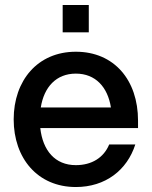

<svg xmlns="http://www.w3.org/2000/svg" viewBox="-20 -740 610 772"><path d="M285 12C404 12 491 -56 524 -159H419C397 -106 349 -76 285 -76C201 -76 152 -135 142 -225H535V-255C535 -418 439 -532 285 -532C131 -532 35 -416 35 -260C35 -104 131 12 285 12ZM232 -610H337V-720H232ZM144 -308C157 -390 206 -444 285 -444C364 -444 413 -390 426 -308Z"/></svg>

Font: Aspekta 500
Style: Regular
Weight: 500
Designer: Ivo Dolenc
Version: Version 2.100